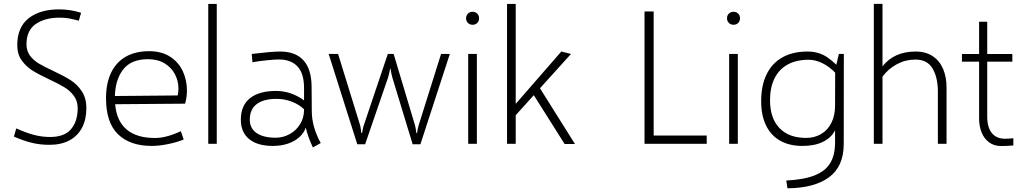

<svg xmlns="http://www.w3.org/2000/svg" viewBox="-20 -761 5396 1016"><path d="M53.7 -38.1 65.9 -81.5Q123 -56.2 163.8 -46.1Q204.6 -36.1 244.6 -36.1Q321.3 -36.1 356.2 -77.9Q391.1 -119.6 391.1 -188.5Q391.1 -226.6 370.8 -253.9Q350.6 -281.2 320.6 -299.3Q290.5 -317.4 239.7 -341.3Q184.6 -367.2 151.1 -388.2Q117.7 -409.2 94.5 -441.9Q71.3 -474.6 71.3 -521.5Q71.3 -617.2 131.6 -664.3Q191.9 -711.4 292.5 -711.4Q352.5 -711.4 409.2 -693.4L397 -651.4L386.2 -654.3Q361.8 -660.6 342 -664.1Q322.3 -667.5 293.9 -667.5Q218.3 -667.5 169.2 -633.8Q120.1 -600.1 120.1 -526.4Q120.1 -491.2 138.9 -466.3Q157.7 -441.4 185.5 -424.8Q213.4 -408.2 261.7 -385.7Q318.8 -358.9 353.5 -336.9Q388.2 -314.9 412.6 -278.6Q437 -242.2 437 -188.5Q437 -128.9 414.1 -85.2Q391.1 -41.5 347.2 -18.1Q303.2 5.4 241.2 5.4Q193.8 5.4 151.1 -4.6Q108.4 -14.6 53.7 -38.1Z M969.2 -282.7Q969.2 -246.1 959.5 -212.4L589.4 -209.5Q596.7 -121.1 649.9 -75.9Q703.1 -30.8 800.3 -30.8Q830.1 -30.8 863.5 -39.6Q897 -48.3 937 -66.9L952.1 -22.9Q917 -8.3 869.4 1.5Q821.8 11.2 783.2 11.2Q668 11.2 604.5 -50.5Q541 -112.3 541 -240.7Q541 -320.8 568.1 -376.7Q595.2 -432.6 646.2 -461.4Q697.3 -490.2 768.6 -490.2Q835.4 -490.2 880.6 -460.7Q925.8 -431.2 947.5 -383.8Q969.2 -336.4 969.2 -282.7ZM924.3 -292Q924.3 -332 906 -367.7Q887.7 -403.3 851.1 -425.5Q814.5 -447.8 763.2 -447.8Q675.3 -447.8 633.1 -395Q590.8 -342.3 587.9 -252.9L920.4 -255.9Q924.3 -274.4 924.3 -292Z M1082 -740.2H1127V0H1082Z M1635.7 19Q1609.4 -35.6 1598.1 -85.9Q1588.9 -58.1 1564.7 -35.9Q1540.5 -13.7 1504.4 -1.2Q1468.3 11.2 1423.8 11.2Q1342.8 11.2 1298.6 -24.9Q1254.4 -61 1254.4 -127.4Q1254.4 -202.6 1302.7 -241.2Q1351.1 -279.8 1440.9 -279.8Q1519.5 -279.8 1588.9 -230V-294.9Q1588.9 -373 1554 -409.7Q1519 -446.3 1456.1 -446.3Q1433.6 -446.3 1392.3 -442.1Q1351.1 -438 1315.9 -431.6L1312 -475.6Q1371.6 -482.4 1405.5 -485.4Q1439.5 -488.3 1462.4 -488.3Q1543.9 -488.3 1586.2 -441.4Q1628.4 -394.5 1628.9 -301.8L1629.9 -170.9Q1630.4 -89.4 1677.2 -3.9ZM1588.9 -180.2V-183.1Q1562 -208.5 1523.9 -223.1Q1485.8 -237.8 1443.4 -237.8Q1375 -237.8 1338.4 -210.2Q1301.8 -182.6 1301.8 -127.9Q1301.8 -82 1337.6 -57.1Q1373.5 -32.2 1439 -32.2Q1477.1 -32.2 1511.7 -50.8Q1546.4 -69.3 1567.6 -103.3Q1588.9 -137.2 1588.9 -180.2Z M1719.2 -475.6H1769L1886.2 -96.2Q1887.7 -89.4 1889.6 -76.4Q1891.6 -63.5 1892.1 -57.1H1896Q1896.5 -62.5 1899.7 -77.4Q1902.8 -92.3 1905.3 -98.6L2032.2 -475.6H2063L2176.3 -97.2Q2177.7 -92.8 2180.2 -78.4Q2182.6 -64 2183.1 -57.1H2187Q2187.5 -63.5 2189.9 -75.7Q2192.4 -87.9 2194.8 -96.2L2314 -475.6H2360.4L2204.6 2.4H2163.6L2056.2 -350.6Q2054.2 -357.4 2050.8 -373.3Q2047.4 -389.2 2046.4 -397.5H2044.4Q2043.9 -393.1 2040.3 -377.2Q2036.6 -361.3 2033.7 -351.1L1912.1 2.4H1870.6Z M2446.3 -664.6Q2446.3 -679.2 2456.1 -689Q2465.8 -698.7 2481 -698.7Q2495.6 -698.7 2505.4 -689Q2515.1 -679.2 2515.1 -664.6Q2515.1 -649.4 2505.4 -639.6Q2495.6 -629.9 2481 -629.9Q2465.8 -629.9 2456.1 -639.6Q2446.3 -649.4 2446.3 -664.6ZM2457.5 -475.6H2503.4V0H2457.5Z M2804.7 -257.3 2709 -151.4V0H2663.1V-740.2H2709V-211.4L2950.2 -488.3L3001.5 -475.6L2837.4 -293.9L3022.5 1H2967.8Z M3390.6 -700.2H3439V-43.9H3719.7V0H3390.6Z M3827.1 -664.6Q3827.1 -679.2 3836.9 -689Q3846.7 -698.7 3861.8 -698.7Q3876.5 -698.7 3886.2 -689Q3896 -679.2 3896 -664.6Q3896 -649.4 3886.2 -639.6Q3876.5 -629.9 3861.8 -629.9Q3846.7 -629.9 3836.9 -639.6Q3827.1 -649.4 3827.1 -664.6ZM3838.4 -475.6H3884.3V0H3838.4Z M4445.3 -475.6 4444.8 0Q4444.8 120.1 4366.7 177.2Q4288.6 234.4 4147 235.4L4140.6 194.3Q4235.4 189.5 4291.7 166.7Q4348.1 144 4373.5 101.6Q4398.9 59.1 4398.9 -7.3V-71.3Q4377.9 -31.2 4334 -10Q4290 11.2 4226.1 11.2Q4157.2 11.2 4108.2 -16.6Q4059.1 -44.4 4033.4 -97.7Q4007.8 -150.9 4007.8 -225.6Q4007.8 -308.6 4036.6 -367.7Q4065.4 -426.8 4120.4 -457.5Q4175.3 -488.3 4252.4 -488.3Q4286.1 -488.3 4312.5 -479.7Q4338.9 -471.2 4360.1 -456.3Q4381.3 -441.4 4405.8 -418.5L4418.9 -475.6ZM4398.9 -201.2Q4399.4 -273.4 4399.4 -376.5Q4367.7 -409.2 4331.3 -427Q4294.9 -444.8 4258.8 -444.8Q4194.3 -444.8 4148.4 -419.7Q4102.5 -394.5 4078.6 -346.4Q4054.7 -298.3 4054.7 -231Q4054.7 -135.7 4104.5 -83.5Q4154.3 -31.2 4245.6 -31.2Q4291 -31.2 4325.9 -52.2Q4360.8 -73.2 4379.9 -111.8Q4398.9 -150.4 4398.9 -201.7Z M4988.8 -297.9V0H4942.9V-275.4Q4942.9 -350.6 4915 -398.2Q4887.2 -445.8 4824.2 -445.8Q4771.5 -445.8 4726.1 -421.4Q4680.7 -397 4649.9 -355.5V0H4604V-740.7H4649.9V-410.2Q4711.9 -488.3 4824.7 -488.3Q4878.4 -488.3 4915.3 -463.9Q4952.1 -439.5 4970.5 -396.5Q4988.8 -353.5 4988.8 -297.9Z M5342.3 -29.8V8.8Q5309.6 11.7 5277.8 11.7Q5240.2 11.7 5213.9 -7.8Q5187.5 -27.3 5174.3 -60.3Q5161.1 -93.3 5161.1 -133.3V-434.6H5070.3V-475.1H5161.1V-646H5204.1V-475.1H5336.9V-434.6H5204.1V-144Q5204.1 -86.9 5228.5 -56.9Q5252.9 -26.9 5297.9 -26.9Q5322.8 -26.9 5342.3 -29.8Z"/></svg>

Font: Selawik Light
Style: Regular
Weight: 300
Designer: Aaron Bell
Foundry: Microsoft Corporation
Version: Version 1.01